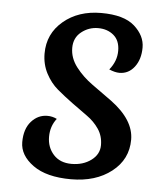

<svg xmlns="http://www.w3.org/2000/svg" viewBox="-47 -625 596 688"><g transform="rotate(5 251.0 -281.5)"><path d="M352 -273Q436 -211 436 -140Q436 -69 379 -24.5Q322 20 233.5 20Q145 20 96.5 -15Q48 -50 48 -97.5Q48 -145 72 -172Q96 -199 130 -199Q148 -199 164 -191Q142 -163 142 -125Q142 -87 165.5 -61Q189 -35 230.5 -35Q272 -35 301 -56.5Q330 -78 330 -111Q330 -144 313 -169Q296 -194 270.5 -212Q245 -230 215 -252Q185 -274 159.5 -295.5Q134 -317 117 -349.5Q100 -382 100 -421Q100 -492 154 -537.5Q208 -583 290 -583Q372 -583 410 -549Q448 -515 448 -472.5Q448 -430 427 -402.5Q406 -375 373 -375Q357 -375 336 -384Q362 -416 362 -453Q362 -490 339.5 -509Q317 -528 283.5 -528Q250 -528 223.5 -507Q197 -486 197 -449.5Q197 -413 221.5 -381Q246 -349 281 -324Q316 -299 352 -273Z"/></g></svg>

Font: Merienda
Style: Regular
Weight: 400
Designer: Eduardo Rodriguez Tunni
Foundry: Eduardo Rodriguez Tunni
Version: Version 1.001